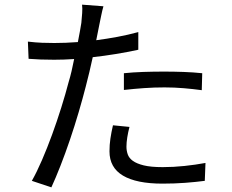

<svg xmlns="http://www.w3.org/2000/svg" viewBox="-20 -777 996 826"><path d="M513 -462Q551 -466 595.5 -467.5Q640 -469 686 -469Q728 -469 770 -467.5Q812 -466 850 -462L848 -389Q812 -394 771 -397.5Q730 -401 688 -401Q643 -401 600.5 -398Q558 -395 513 -390ZM575 -563Q478 -542 379 -531Q372 -499 364.5 -467Q357 -435 349 -405Q336 -354 318.5 -294.5Q301 -235 281 -176Q261 -117 240 -63.5Q219 -10 201 29L117 1Q138 -36 160.5 -88Q183 -140 204 -197.5Q225 -255 243.5 -314Q262 -373 275 -423Q282 -446 288 -471.5Q294 -497 299 -523Q254 -520 213 -520Q181 -520 155 -521Q129 -522 103 -524L100 -598Q134 -594 161 -593Q188 -592 214 -592Q238 -592 263 -593Q288 -594 315 -596Q320 -622 324 -643.5Q328 -665 330 -679Q332 -699 333.5 -720.5Q335 -742 333 -757L425 -750Q420 -733 415.5 -710.5Q411 -688 408 -674L394 -604Q440 -610 485.5 -618.5Q531 -627 575 -639ZM537 -231Q531 -208 527.5 -186Q524 -164 524 -146Q524 -129 529.5 -113Q535 -97 551.5 -85Q568 -73 598.5 -65.5Q629 -58 680 -58Q726 -58 773.5 -63Q821 -68 864 -76L861 1Q823 6 777 9.5Q731 13 679 13Q567 13 509 -21.5Q451 -56 451 -126Q451 -154 455 -181Q459 -208 466 -238Z"/></svg>

Font: Kinto Sans
Style: Regular
Weight: 400
Designer: Authors: Ryoko NISHIZUKA  (kana & ideographs); Paul D. Hunt (Latin, Greek & Cyrillic); Wenlong ZHANG  (bopomofo); Sandol
Foundry: Adobe Systems Incorporated, ookami Inc.
Version: Version 0.001